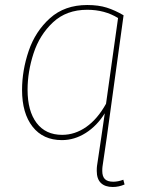

<svg xmlns="http://www.w3.org/2000/svg" viewBox="-20 -549 596 766"><path d="M477 187Q454 197 430 197Q399 197 382.5 181Q366 165 366 133Q366 120 367 113L384 -1L398 -97Q367 -47 322 -18.5Q277 10 227 10Q152 10 110 -43.5Q68 -97 68 -190Q68 -268 94.5 -346Q121 -424 179.5 -476.5Q238 -529 328 -529Q373 -529 406 -518.5Q439 -508 473 -488L406 -1L389 115Q388 122 388 133Q388 155 398.5 165.5Q409 176 432 176Q451 176 472 168ZM403 -135 451 -477Q398 -510 328 -510Q245 -510 191.5 -460Q138 -410 114 -336.5Q90 -263 90 -191Q90 -106 126 -58.5Q162 -11 228 -11Q279 -11 324 -42.5Q369 -74 403 -135Z"/></svg>

Font: Fira Sans Thin
Style: Italic
Weight: 250
Italic angle: -8°
Designer: Carrois Corporate & Edenspiekermann AG
Foundry: Carrois Corporate GbR & Edenspiekermann AG
Version: Version 4.203